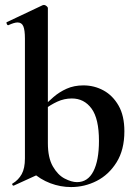

<svg xmlns="http://www.w3.org/2000/svg" viewBox="-20 -745 556 778"><path d="M268 13Q225 13 184 -2.5Q143 -18 110 -48L174 -165Q174 -106 194 -71Q214 -36 242 -21.5Q270 -7 292 -7Q336 -7 358.5 -51Q381 -95 381 -174Q381 -264 351 -305Q321 -346 271 -346Q240 -346 212 -333Q184 -320 161 -302L152 -310Q173 -331 196.5 -351.5Q220 -372 250 -385.5Q280 -399 318 -399Q362 -399 399.5 -378.5Q437 -358 460.5 -317Q484 -276 484 -213Q484 -138 452.5 -87.5Q421 -37 372 -12Q323 13 268 13ZM36 7Q32 8 30 3.5Q28 -1 32 -2Q55 -16 68 -39.5Q81 -63 81 -103V-589Q81 -623 74.5 -638.5Q68 -654 51 -654Q38 -654 14 -643Q10 -642 7.5 -648Q5 -654 7 -655L153 -724Q156 -725 158 -725Q163 -725 168.5 -720.5Q174 -716 174 -712V-56Z"/></svg>

Font: Cormorant
Style: Bold
Weight: 700
Designer: Christian Thalmann (Catharsis Fonts)
Foundry: Catharsis Fonts
Version: Version 4.000